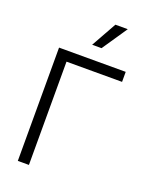

<svg xmlns="http://www.w3.org/2000/svg" viewBox="-171 -1036 884 1126"><g transform="rotate(20 271.0 -473.0)"><path d="M500 -644.5H153.3V0H84V-707H500ZM348.6 -946.3H425.8L319.3 -789.1H260.7Z"/></g></svg>

Font: Pretendard Std Light
Style: Regular
Weight: 300
Designer: Base glyphs from Inter by Rasmus Andersson; Hangeul glyphs from Noto Sans CJK(Source Han Sans) by Jang Soo-young and Kan
Foundry: Kil Hyung-jin
Version: Version 1.309